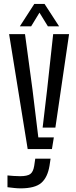

<svg xmlns="http://www.w3.org/2000/svg" viewBox="-20 -778 399 1002"><path d="M124.5 0 27.5 -600H110.5L149.5 -311L180 -61H261L251 0ZM202.5 -112 226 -311 257.5 -600H340.5L269 -112ZM86.5 205Q72.5 205 53.5 203Q34.5 201 19 199V137.5Q32 139 50.2 140.2Q68.5 141.5 85 141.5Q122.5 141.5 138 130.2Q153.5 119 158.5 87.5L164 50H244L238.5 86.5Q228.5 147.5 195.8 176.2Q163 205 86.5 205ZM83.5 -640.5 159 -757.5H212.5L288.5 -640.5H230L186 -712L142.5 -640.5Z"/></svg>

Font: Big Shoulders Stencil Text
Style: Regular
Weight: 400
Designer: Patric King
Foundry: XO Type Co
Version: Version 1.000